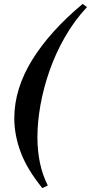

<svg xmlns="http://www.w3.org/2000/svg" viewBox="-20 -804 464 980"><path d="M196 156Q118 60 85.5 -27.5Q53 -115 53 -200Q53 -277 76.5 -352Q100 -427 145 -499.5Q190 -572 254.5 -643.5Q319 -715 402 -784L424 -768Q359 -698 311.5 -615Q264 -532 233 -443.5Q202 -355 186.5 -268Q171 -181 171 -103Q171 -36 183.5 25.5Q196 87 224 143Z"/></svg>

Font: Libre Bodoni Medium
Style: Italic
Weight: 500
Italic angle: -13°
Designer: Pablo Impallari, Rodrigo Fuenzalida
Foundry: Impallari Type
Version: Version 2.005;gftools[0.9.23]